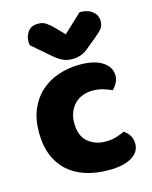

<svg xmlns="http://www.w3.org/2000/svg" viewBox="-114 -815 717 905"><g transform="rotate(-15 244.5 -362.5)"><path d="M326 -367Q301 -367 278.5 -359Q256 -351 239.5 -335Q223 -319 213 -295.5Q203 -272 203 -241Q203 -179 238 -149Q273 -119 325 -119Q355 -119 378 -126.5Q401 -134 418 -142Q437 -128 446.5 -112Q456 -96 456 -73Q456 -33 416.5 -9Q377 15 304 15Q241 15 190.5 -1.5Q140 -18 104.5 -50.5Q69 -83 50 -130.5Q31 -178 31 -241Q31 -307 52.5 -356Q74 -405 111 -437Q148 -469 196.5 -485Q245 -501 299 -501Q371 -501 410 -475Q449 -449 449 -408Q449 -389 440 -372.5Q431 -356 419 -344Q402 -352 378 -359.5Q354 -367 326 -367ZM273 -656 363 -740Q402 -740 425 -721.5Q448 -703 448 -674Q448 -652 436.5 -637.5Q425 -623 400 -603L355 -566Q335 -549 315.5 -542Q296 -535 276 -535Q262 -535 251 -537Q240 -539 228.5 -544Q217 -549 203 -559Q189 -569 170 -586L96 -650Q95 -655 94.5 -659Q94 -663 94 -668Q94 -694 109.5 -716Q125 -738 158 -738Q168 -738 176.5 -736.5Q185 -735 194 -729.5Q203 -724 214 -715Q225 -706 239 -691Z"/></g></svg>

Font: Baloo Chettan 2 ExtraBold
Style: Regular
Weight: 800
Designer: Maithili Shingre, Unnati Kotecha and Ek Type
Foundry: Ek Type
Version: Version 1.640;hotconv 1.0.111;makeotfexe 2.5.65597; ttfautoh